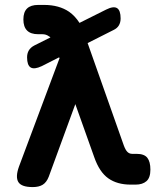

<svg xmlns="http://www.w3.org/2000/svg" viewBox="-20 -750 640 780"><path d="M178 -32Q169 -9 153.5 0.5Q138 10 113 10Q67 10 54.5 -10.5Q42 -31 57 -73L222 -514L220 -517L149 -481Q119 -467 104.5 -476Q90 -485 90 -517Q90 -533 97 -545Q104 -557 119 -565L185 -598Q182 -601 178 -603Q167 -611 152 -611H135Q105 -611 90 -626Q75 -641 75 -671Q75 -701 90 -715.5Q105 -730 135 -730H159Q220 -730 261 -702Q285 -685 303 -657L411 -711Q441 -726 455.5 -717Q470 -708 470 -675Q470 -659 463 -647Q456 -635 441 -628L336 -575L483 -159Q490 -140 498 -132.5Q506 -125 517 -125H535Q566 -125 578.5 -109Q591 -93 591 -61Q591 -28 575 -14Q559 0 531 0H511Q456 0 420 -25.5Q384 -51 363 -111L286 -327Z"/></svg>

Font: Maple Mono Normal NL
Style: Bold
Weight: 700
Monospace: yes
Designer: subframe7536
Version: Version 7.000